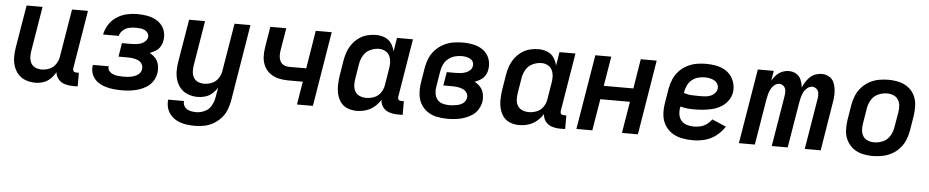

<svg xmlns="http://www.w3.org/2000/svg" viewBox="-42 -841 6564 1356"><g transform="rotate(5 3240.0 -162.5)"><path d="M210 8Q238 8 266 -1Q294 -10 316.5 -31.5Q339 -53 353 -79Q356 -51 374 -29.5Q392 -8 419.5 0Q447 8 476 8H511V-89H492Q485 -89 478.5 -92Q472 -95 470 -102Q468 -109 469 -117L537 -530H424L368 -192Q364 -164 347 -138Q330 -112 302 -100.5Q274 -89 246 -89Q223 -89 202.5 -98Q182 -107 171.5 -126.5Q161 -146 160 -169Q159 -192 163 -215L215 -530H102L52 -231Q46 -196 46 -161.5Q46 -127 56.5 -95Q67 -63 89 -39Q111 -15 143 -3.5Q175 8 210 8Z M824 8Q853 8 882.5 4.5Q912 1 941.5 -8Q971 -17 998 -34Q1025 -51 1042 -78Q1059 -105 1064 -135Q1068 -163 1062.5 -191Q1057 -219 1039 -239.5Q1021 -260 997 -272Q1019 -280 1039 -292.5Q1059 -305 1071 -325Q1083 -345 1086 -367Q1092 -399 1084 -429.5Q1076 -460 1055.5 -482Q1035 -504 1007 -516.5Q979 -529 947.5 -533.5Q916 -538 884 -538Q848 -538 811 -529.5Q774 -521 740.5 -499Q707 -477 686 -443.5Q665 -410 658 -373H769Q774 -396 794 -413.5Q814 -431 837.5 -436Q861 -441 884 -441Q901 -441 917 -439Q933 -437 947 -430.5Q961 -424 970 -410.5Q979 -397 976 -381Q973 -364 959 -351Q945 -338 928.5 -333Q912 -328 895 -326Q878 -324 861 -324H796L780 -227H845Q865 -227 884.5 -224Q904 -221 921 -213Q938 -205 947.5 -188Q957 -171 953 -151Q951 -136 940 -123.5Q929 -111 914 -104.5Q899 -98 884 -94.5Q869 -91 854 -90Q839 -89 824 -89Q806 -89 788 -91Q770 -93 754 -99Q738 -105 726 -118.5Q714 -132 717 -150V-153H605Q604 -149 604 -146Q599 -114 611 -85Q623 -56 646.5 -37.5Q670 -19 699.5 -9Q729 1 760.5 4.5Q792 8 824 8Z M1360 213Q1393 213 1426 206.5Q1459 200 1489.5 182.5Q1520 165 1544 138.5Q1568 112 1580.5 80Q1593 48 1599 16L1689 -530H1576L1520 -192Q1516 -164 1499 -138Q1482 -112 1454 -100.5Q1426 -89 1398 -89Q1375 -89 1354.5 -98Q1334 -107 1323.5 -126.5Q1313 -146 1312 -169Q1311 -192 1315 -215L1367 -530H1254L1204 -231Q1198 -196 1198 -161.5Q1198 -127 1208.5 -95Q1219 -63 1241 -39Q1263 -15 1295 -3.5Q1327 8 1362 8Q1388 8 1415 0Q1442 -8 1463.5 -27Q1485 -46 1500 -70L1488 0Q1483 30 1467 59Q1451 88 1421 102Q1391 116 1360 116Q1343 116 1326 113Q1309 110 1295 101.5Q1281 93 1273.5 78Q1266 63 1268 45H1156Q1152 77 1161 106.5Q1170 136 1190.5 157.5Q1211 179 1238.5 191.5Q1266 204 1297 208.5Q1328 213 1360 213Z M2065 0H2178L2265 -530H2152L2108 -260H1987Q1967 -260 1949.5 -268.5Q1932 -277 1923.5 -293.5Q1915 -310 1914 -329.5Q1913 -349 1916 -369L1943 -530H1830L1806 -385Q1800 -350 1801.5 -315Q1803 -280 1817.5 -250Q1832 -220 1858.5 -200Q1885 -180 1918.5 -172Q1952 -164 1987 -164H2092Z M2488 8Q2520 8 2552.5 -1.5Q2585 -11 2612 -33.5Q2639 -56 2657 -85Q2658 -55 2675.5 -32Q2693 -9 2721.5 -0.5Q2750 8 2780 8H2815V-89H2796Q2789 -89 2782.5 -92Q2776 -95 2774 -102Q2772 -109 2773 -117L2841 -530H2728L2712 -433Q2705 -464 2687.5 -489.5Q2670 -515 2640.5 -526.5Q2611 -538 2578 -538Q2548 -538 2517 -530Q2486 -522 2459 -503Q2432 -484 2412.5 -457.5Q2393 -431 2382 -401Q2371 -371 2366 -341L2348 -231Q2343 -197 2342 -163.5Q2341 -130 2348.5 -98.5Q2356 -67 2374.5 -41.5Q2393 -16 2423.5 -4Q2454 8 2488 8ZM2549 -89Q2525 -89 2503.5 -97.5Q2482 -106 2470 -125Q2458 -144 2456.5 -167.5Q2455 -191 2459 -215L2477 -325Q2482 -356 2499 -385Q2516 -414 2547 -428Q2578 -442 2609 -442Q2633 -442 2654 -430.5Q2675 -419 2684.5 -397.5Q2694 -376 2694.5 -351.5Q2695 -327 2690 -302L2672 -192Q2668 -164 2651 -138Q2634 -112 2605.5 -100.5Q2577 -89 2549 -89Z M3134 8Q3162 8 3191 4.5Q3220 1 3249 -8.5Q3278 -18 3304 -34.5Q3330 -51 3346.5 -78Q3363 -105 3368 -133Q3372 -162 3366 -189.5Q3360 -217 3342.5 -237Q3325 -257 3301 -269Q3322 -277 3342.5 -289.5Q3363 -302 3375 -322.5Q3387 -343 3390 -365Q3397 -404 3383.5 -440.5Q3370 -477 3340.5 -499Q3311 -521 3273 -529.5Q3235 -538 3195 -538Q3162 -538 3127.5 -532.5Q3093 -527 3060.5 -510.5Q3028 -494 3002 -467Q2976 -440 2962 -407.5Q2948 -375 2942 -341L2924 -231Q2918 -192 2920.5 -153.5Q2923 -115 2940.5 -82.5Q2958 -50 2988.5 -28.5Q3019 -7 3056.5 0.5Q3094 8 3134 8ZM3136 -89Q3111 -89 3087.5 -96Q3064 -103 3050 -122Q3036 -141 3033 -165.5Q3030 -190 3035 -215L3053 -325Q3057 -349 3068.5 -372.5Q3080 -396 3101 -412.5Q3122 -429 3146.5 -435.5Q3171 -442 3195 -442Q3211 -442 3226 -439Q3241 -436 3254.5 -429Q3268 -422 3275 -408.5Q3282 -395 3279 -379Q3277 -362 3263.5 -349Q3250 -336 3232.5 -330Q3215 -324 3198.5 -322Q3182 -320 3165 -320H3099L3083 -224H3149Q3168 -224 3187.5 -221Q3207 -218 3224 -210Q3241 -202 3251 -185.5Q3261 -169 3257 -150Q3255 -136 3245 -123.5Q3235 -111 3221 -104.5Q3207 -98 3193 -95Q3179 -92 3164.5 -90.5Q3150 -89 3136 -89Z M3640 8Q3672 8 3704.5 -1.5Q3737 -11 3764 -33.5Q3791 -56 3809 -85Q3810 -55 3827.5 -32Q3845 -9 3873.5 -0.5Q3902 8 3932 8H3967V-89H3948Q3941 -89 3934.5 -92Q3928 -95 3926 -102Q3924 -109 3925 -117L3993 -530H3880L3864 -433Q3857 -464 3839.5 -489.5Q3822 -515 3792.5 -526.5Q3763 -538 3730 -538Q3700 -538 3669 -530Q3638 -522 3611 -503Q3584 -484 3564.5 -457.5Q3545 -431 3534 -401Q3523 -371 3518 -341L3500 -231Q3495 -197 3494 -163.5Q3493 -130 3500.5 -98.5Q3508 -67 3526.5 -41.5Q3545 -16 3575.5 -4Q3606 8 3640 8ZM3701 -89Q3677 -89 3655.5 -97.5Q3634 -106 3622 -125Q3610 -144 3608.5 -167.5Q3607 -191 3611 -215L3629 -325Q3634 -356 3651 -385Q3668 -414 3699 -428Q3730 -442 3761 -442Q3785 -442 3806 -430.5Q3827 -419 3836.5 -397.5Q3846 -376 3846.5 -351.5Q3847 -327 3842 -302L3824 -192Q3820 -164 3803 -138Q3786 -112 3757.5 -100.5Q3729 -89 3701 -89Z M4046 0H4159L4196 -224H4406L4369 0H4482L4569 -530H4456L4422 -320H4212L4247 -530H4134Z M4872 8Q4914 8 4956.5 -3Q4999 -14 5035.5 -42Q5072 -70 5096 -108L4996 -151Q4983 -131 4962.5 -116Q4942 -101 4918.5 -95Q4895 -89 4872 -89Q4846 -89 4822 -96Q4798 -103 4782 -121Q4766 -139 4762 -164.5Q4758 -190 4763 -215L4764 -222Q4787 -215 4812 -212.5Q4837 -210 4862 -210Q4894 -210 4925.5 -213Q4957 -216 4988.5 -223.5Q5020 -231 5049.5 -248Q5079 -265 5099.5 -293Q5120 -321 5125 -352Q5130 -386 5121.5 -417.5Q5113 -449 5093.5 -473.5Q5074 -498 5045.5 -512.5Q5017 -527 4984.5 -532.5Q4952 -538 4918 -538Q4885 -538 4851 -532Q4817 -526 4785 -509.5Q4753 -493 4728 -466Q4703 -439 4689.5 -406.5Q4676 -374 4670 -341L4652 -231Q4646 -191 4649.5 -152Q4653 -113 4672.5 -80.5Q4692 -48 4723.5 -27.5Q4755 -7 4793.5 0.5Q4832 8 4872 8ZM4891 -307Q4862 -307 4834 -308.5Q4806 -310 4780 -320L4781 -325Q4785 -349 4795.5 -372Q4806 -395 4826 -412Q4846 -429 4870 -435.5Q4894 -442 4918 -442Q4936 -442 4953.5 -438.5Q4971 -435 4986 -426.5Q5001 -418 5009.5 -402.5Q5018 -387 5015 -368Q5012 -350 4997.5 -335.5Q4983 -321 4964.5 -315Q4946 -309 4927.5 -308Q4909 -307 4891 -307Z M5198 0H5311L5365 -326Q5368 -344 5373 -362Q5378 -380 5386.5 -397.5Q5395 -415 5411 -428.5Q5427 -442 5446 -442Q5464 -442 5477 -430Q5490 -418 5492 -399.5Q5494 -381 5491 -363L5431 0H5544L5598 -326Q5601 -344 5606 -362Q5611 -380 5619.5 -397.5Q5628 -415 5644.5 -428.5Q5661 -442 5679 -442Q5697 -442 5710.5 -430Q5724 -418 5726 -399.5Q5728 -381 5725 -363L5665 0H5778L5834 -344Q5839 -370 5840 -396Q5841 -422 5837 -447Q5833 -472 5821.5 -493.5Q5810 -515 5787.5 -526.5Q5765 -538 5739 -538Q5718 -538 5696 -530.5Q5674 -523 5657 -507Q5640 -491 5627.5 -471.5Q5615 -452 5606 -431Q5603 -459 5592.5 -484.5Q5582 -510 5558.5 -524Q5535 -538 5506 -538Q5483 -538 5459 -528.5Q5435 -519 5417.5 -500.5Q5400 -482 5387 -460L5399 -530H5286Z M6147 8Q6180 8 6214 1.5Q6248 -5 6279.5 -21.5Q6311 -38 6335.5 -65Q6360 -92 6373.5 -124Q6387 -156 6393 -189L6411 -299Q6417 -337 6415 -375Q6413 -413 6397 -445.5Q6381 -478 6352 -499.5Q6323 -521 6286.5 -529.5Q6250 -538 6212 -538Q6179 -538 6145 -532Q6111 -526 6079.5 -509Q6048 -492 6023.5 -465.5Q5999 -439 5985.5 -406.5Q5972 -374 5966 -341L5948 -231Q5942 -193 5944 -155Q5946 -117 5962.5 -85Q5979 -53 6007.5 -31Q6036 -9 6072.5 -0.5Q6109 8 6147 8ZM6149 -89Q6125 -89 6103.5 -97.5Q6082 -106 6070 -125Q6058 -144 6056.5 -167.5Q6055 -191 6059 -215L6077 -325Q6082 -356 6099.5 -385Q6117 -414 6148 -427.5Q6179 -441 6210 -441Q6234 -441 6255.5 -432.5Q6277 -424 6289 -405Q6301 -386 6303 -362.5Q6305 -339 6301 -315L6282 -205Q6277 -174 6259.5 -145Q6242 -116 6211 -102.5Q6180 -89 6149 -89Z"/></g></svg>

Font: Iosevka Sparkle Semibold
Style: Italic
Weight: 600
Italic angle: -9°
Designer: Belleve Invis
Foundry: Belleve Invis
Version: Version 4.5.0; ttfautohint (v1.8.3)